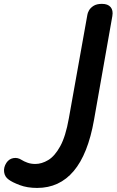

<svg xmlns="http://www.w3.org/2000/svg" viewBox="-272 -520 588 969"><path d="M-84.5 428.5Q-134.5 428.5 -172.2 414.2Q-210 400 -228 386.5Q-248 372.5 -251.2 348.5Q-254.5 324.5 -239.5 301.5Q-226.5 282 -204.8 278Q-183 274 -163 287Q-151.5 294.5 -133.5 301Q-115.5 307.5 -93.5 307.5Q-61.5 307.5 -28.5 287.8Q4.5 268 32 218Q59.5 168 75.5 77L169 -445.5Q170 -454.5 177.2 -467.5Q184.5 -480.5 200.2 -490.5Q216 -500.5 242.5 -500.5Q272.5 -500.5 286.2 -484.2Q300 -468 295 -439L202.5 85Q172 258 100 343.2Q28 428.5 -84.5 428.5Z"/></svg>

Font: Edu AU VIC WA NT Pre SemiBold
Style: Regular
Weight: 600
Designer: Tina and Corey Anderson, Eben Sorkin, Mirko Velimirovic
Foundry: Google for Education
Version: Version 1.001